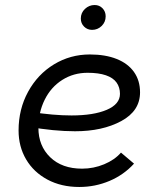

<svg xmlns="http://www.w3.org/2000/svg" viewBox="-20 -740 640 765"><path d="M54 -220Q54 -305 92 -374.5Q130 -444 195 -483.5Q260 -523 338 -523Q400 -523 445 -505Q490 -487 514 -453Q538 -419 538 -372Q538 -298 463 -257.5Q388 -217 279 -217Q196 -217 93 -235L104 -294Q193 -280 265 -280Q353 -280 405.5 -302.5Q458 -325 458 -366Q458 -392 444.5 -411Q431 -430 402 -440Q373 -450 329 -450Q273 -450 228 -421.5Q183 -393 158 -342.5Q133 -292 133 -231Q133 -159 180 -113.5Q227 -68 307 -68Q353 -68 395 -85.5Q437 -103 462 -132L514 -88Q473 -43 416 -19Q359 5 296 5Q224 5 169 -24.5Q114 -54 84 -105Q54 -156 54 -220ZM302 -666Q302 -689 318.5 -704.5Q335 -720 357 -720Q376 -720 388.5 -707Q401 -694 401 -675Q401 -652 385 -636.5Q369 -621 347 -621Q328 -621 315 -634Q302 -647 302 -666Z"/></svg>

Font: Fixel Italic Variable Display Thin
Style: Italic
Weight: 100
Italic angle: -10°
Designer: AlfaBravo + MacPaw
Foundry: Kyrylo Tkachov, Marchela Mozhyna, Serhii Makarenko, Maria Weinstein, Zakhar Kryvoshyya
Version: Version 1.210;Glyphs 3.2 (3217)